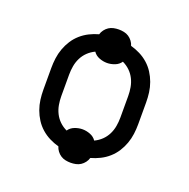

<svg xmlns="http://www.w3.org/2000/svg" viewBox="-113 -679 826 837"><g transform="rotate(20 300.0 -260.0)"><path d="M300 49Q288 49 276 46.5Q264 44 254 37.5Q244 31 236.5 21Q229 11 226 0Q204 -6 183 -16.5Q162 -27 144.5 -42.5Q127 -58 114.5 -77.5Q102 -97 94 -119Q86 -141 83 -164Q80 -187 80 -210V-310Q80 -333 83 -356Q86 -379 94 -401Q102 -423 114.5 -442.5Q127 -462 144.5 -477.5Q162 -493 183 -503.5Q204 -514 226 -520Q229 -531 236.5 -541Q244 -551 254 -557.5Q264 -564 276 -566.5Q288 -569 300 -569Q312 -569 324 -566.5Q336 -564 346 -557.5Q356 -551 363.5 -541Q371 -531 374 -520Q396 -514 417 -503.5Q438 -493 455.5 -477.5Q473 -462 485.5 -442.5Q498 -423 506 -401Q514 -379 517 -356Q520 -333 520 -310V-210Q520 -187 517 -164Q514 -141 506 -119Q498 -97 485.5 -77.5Q473 -58 455.5 -42.5Q438 -27 417 -16.5Q396 -6 374 0Q371 11 363.5 21Q356 31 346 37.5Q336 44 324 46.5Q312 49 300 49ZM364 -77Q383 -86 397.5 -100Q412 -114 421 -132Q430 -150 433.5 -170Q437 -190 437 -210V-310Q437 -330 433.5 -350Q430 -370 421 -388Q412 -406 397.5 -420Q383 -434 364 -443Q354 -428 336 -421Q318 -414 300 -414Q282 -414 264 -421Q246 -428 236 -443Q217 -434 202.5 -420Q188 -406 179 -388Q170 -370 166.5 -350Q163 -330 163 -310V-210Q163 -190 166.5 -170Q170 -150 179 -132Q188 -114 202.5 -100Q217 -86 236 -77Q246 -92 264 -99Q282 -106 300 -106Q318 -106 336 -99Q354 -92 364 -77Z"/></g></svg>

Font: Nova
Style: Regular
Weight: 400
Monospace: yes
Designer: Belleve Invis
Foundry: Belleve Invis
Version: Version 24.1.4; ttfautohint (v1.8.4)